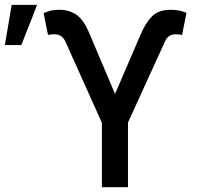

<svg xmlns="http://www.w3.org/2000/svg" viewBox="-29 -778 836 798"><path d="M394.5 0Q394.5 -67.4 394.5 -267.6Q357.4 -351.6 244.1 -602.5Q236.3 -620.1 224.6 -627.9Q212.9 -635.7 196.3 -635.7Q190.4 -635.7 181.6 -634.8Q172.9 -633.8 170.9 -631.8Q164.1 -662.1 152.3 -723.6Q168.9 -730.5 184.6 -734.4Q200.2 -737.3 218.8 -737.3Q258.8 -737.3 290 -715.8Q320.3 -694.3 344.7 -633.8Q379.9 -551.8 449.2 -387.7Q475.6 -449.2 554.7 -632.8Q576.2 -683.6 603.5 -710.9Q630.9 -737.3 679.7 -737.3Q697.3 -737.3 713.9 -734.4Q729.5 -731.4 746.1 -724.6Q740.2 -693.4 727.5 -631.8Q724.6 -633.8 716.8 -634.8Q709 -635.7 702.1 -635.7Q685.5 -635.7 673.8 -627.9Q662.1 -620.1 655.3 -602.5Q604.5 -491.2 502.9 -268.6Q502.9 -201.2 502.9 0Q475.6 0 394.5 0ZM-8.8 -590.8Q-2 -632.8 19.5 -757.8Q45.9 -757.8 125 -757.8Q109.4 -715.8 59.6 -590.8Q43 -590.8 -8.8 -590.8Z"/></svg>

Font: DeepSea
Style: Medium
Weight: 500
Designer: Stem
Version: Version 3.019;git-0a5106e0b